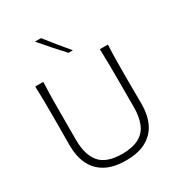

<svg xmlns="http://www.w3.org/2000/svg" viewBox="-229 -1145 1209 1302"><g transform="rotate(-30 375.5 -493.5)"><path d="M376 10.3Q473.6 10.3 535.6 -24.7Q597.7 -59.6 627.2 -122.1Q656.7 -184.6 656.7 -268.1Q656.7 -290 656.5 -325Q656.2 -359.9 656 -402.1Q655.8 -444.3 655.8 -488.3Q655.8 -556.2 656.5 -613.3Q657.2 -670.4 660.2 -732.4H597.2Q599.6 -670.4 600.1 -613.3Q600.6 -556.2 600.6 -488.3V-277.8Q600.6 -202.6 579.3 -149.9Q558.1 -97.2 508.8 -69.6Q459.5 -42 376 -41Q251 -42 200.4 -103.5Q149.9 -165 149.9 -276.9V-488.3Q149.9 -556.2 150.6 -613.3Q151.4 -670.4 154.3 -732.4H91.3Q93.8 -670.4 94.2 -613.3Q94.7 -556.2 94.7 -488.3Q94.7 -444.3 94.5 -402.1Q94.2 -359.9 94 -325Q93.8 -290 93.8 -268.1Q93.8 -185.1 123.5 -122.3Q153.3 -59.6 215.8 -24.7Q278.3 10.3 376 10.3ZM401.4 -816.9 435.1 -817.9Q397.5 -862.8 360.6 -907.7Q323.7 -952.6 289.1 -997.1H241.7Q280.3 -951.2 320.3 -906.5Q360.4 -861.8 401.4 -816.9Z"/></g></svg>

Font: Pinar VF
Style: Regular
Weight: 300
Designer: Amin Abedi
Version: Version 2.000